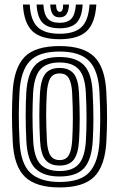

<svg xmlns="http://www.w3.org/2000/svg" viewBox="-20 -812 522 842"><path d="M241.5 10Q137.8 10 89.5 -36.5Q41.2 -83 35.8 -190.8Q32.5 -257 32.5 -307.5Q32.5 -358 35.5 -410Q41.5 -514 87.6 -562Q133.8 -610 241.5 -610Q346 -610 393.4 -563.1Q440.8 -516.2 446.2 -410Q449.8 -342 449.5 -291.4Q449.2 -240.8 446.5 -191Q440.5 -84.5 393.5 -37.2Q346.5 10 241.5 10ZM241.5 -14Q333.2 -14 372.2 -57.1Q411.2 -100.2 416.5 -192.8Q419.2 -242 419.5 -290.4Q419.8 -338.8 416.2 -408.8Q411.5 -502.5 371.1 -544.2Q330.8 -586 241.5 -586Q150.5 -586 110.6 -543.8Q70.8 -501.5 65.5 -408.2Q63 -362.5 62.5 -312.9Q62 -263.2 65.8 -191.2Q70.8 -93.5 113.5 -53.8Q156.2 -14 241.5 -14ZM241.5 -38Q171.5 -38 135.6 -72.5Q99.8 -107 95.5 -194.2Q92.5 -254.2 92.6 -307.6Q92.8 -361 95.2 -405.2Q100 -487 132.8 -524.5Q165.5 -562 241.5 -562Q312.8 -562 347.4 -527Q382 -492 386.2 -408.2Q389.8 -341.2 389.6 -291.4Q389.5 -241.5 386.8 -195.8Q382 -111 348.5 -74.5Q315 -38 241.5 -38ZM241.5 -62Q299.2 -62 326 -93.2Q352.8 -124.5 356.8 -196.8Q359.2 -238 359.5 -289.4Q359.8 -340.8 356.5 -405Q353 -477.2 325.6 -507.6Q298.2 -538 241.5 -538Q183.2 -538 156.4 -507Q129.5 -476 125.2 -404.2Q123 -364.5 122.6 -312.9Q122.2 -261.2 125.5 -195.5Q129.2 -122.5 157 -92.2Q184.8 -62 241.5 -62ZM241.5 -86Q199.2 -86 178.9 -111.5Q158.5 -137 155.5 -197Q152.5 -256 152.5 -304.4Q152.5 -352.8 155.2 -403Q158.8 -462.5 178.6 -488.2Q198.5 -514 241.5 -514Q282.2 -514 302.9 -489.4Q323.5 -464.8 326.5 -404Q329.5 -343.8 329.5 -293.6Q329.5 -243.5 326.8 -198Q323.5 -138 303.6 -112Q283.8 -86 241.5 -86ZM241.5 -110Q269.8 -110 282 -131.9Q294.2 -153.8 296.8 -199.5Q299.2 -242 299.5 -289.8Q299.8 -337.5 296.5 -402.5Q294.5 -446.5 282.2 -468.2Q270 -490 241.5 -490Q212.8 -490 200.4 -468.5Q188 -447 185.2 -401.5Q182.5 -353.5 182.5 -307.5Q182.5 -261.5 185.5 -198Q187.8 -151.2 200.9 -130.6Q214 -110 241.5 -110ZM241.5 -640Q159.5 -640 122.1 -675.4Q84.8 -710.8 80.5 -792H110.5Q114 -723.5 144.5 -693.8Q175 -664 241.5 -664Q307.5 -664 338 -693.8Q368.5 -723.5 372.5 -792H402.5Q397.5 -710.8 360.1 -675.4Q322.8 -640 241.5 -640ZM241.5 -688Q190.2 -688 166.9 -712.1Q143.5 -736.2 140.5 -792H170.2Q172.8 -749.2 189.2 -730.6Q205.8 -712 241.5 -712Q277 -712 293.5 -730.6Q310 -749.2 312.8 -792H342.5Q339.2 -736.2 315.8 -712.1Q292.2 -688 241.5 -688ZM241.5 -736Q221 -736 211.5 -749Q202 -762 200.2 -792H226.2Q226 -775 230.6 -767.5Q235.2 -760 241.5 -760Q257.8 -760 256.8 -792H282.8Q280.8 -762 271.1 -749Q261.5 -736 241.5 -736Z"/></svg>

Font: Big Shoulders Inline Display Black
Style: Regular
Weight: 900
Designer: Patric King
Foundry: XO Type Co
Version: Version 1.000